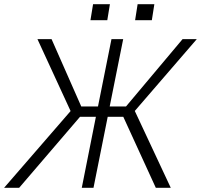

<svg xmlns="http://www.w3.org/2000/svg" viewBox="-48 -898 962 918"><path d="M768.5 0H697L541.5 -339.5H467L399 0H343L410.5 -339.5H334.5L43.5 0H-28.5L289.5 -367L131 -711H198.5L340.5 -389H420.5L485 -711H541L476.5 -389H554.5L825 -711H893L596.5 -367.5ZM678 -801.5H598L610 -878H690ZM465 -801.5H384.5L397 -878H477.5Z"/></svg>

Font: Roberto Sans Light
Style: Italic
Weight: 300
Italic angle: -11°
Designer: Google
Version: Version 1.00;June 11, 2020;FontCreator 12.0.0.2522 64-bit; t